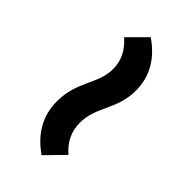

<svg xmlns="http://www.w3.org/2000/svg" viewBox="2 -604 520 520"><g transform="rotate(-45 262.5 -343.5)"><path d="M349 -278C404 -278 447 -304 480 -352L429 -403C406 -377 380 -363 347 -363C288 -363 255 -409 178 -409C122 -409 78 -383 45 -335L97 -284C119 -310 146 -324 181 -324C243 -324 276 -278 349 -278Z"/></g></svg>

Font: MV Cash
Style: Regular
Weight: 400
Designer: Rodrigo Fuenzalida
Foundry: fragTYPE
Version: Version 1.100;Glyphs 3.1.2 (3151)